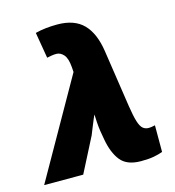

<svg xmlns="http://www.w3.org/2000/svg" viewBox="-168 -862 885 969"><g transform="rotate(-15 275.0 -378.0)"><path d="M450.2 9.8Q376.5 9.8 343.5 -31.7Q310.5 -73.2 297.9 -146L290 -191.9Q287.1 -210.4 285.2 -237.5Q283.2 -264.6 283.2 -278.8Q281.7 -276.9 275.1 -261Q268.6 -245.1 260.7 -226.1Q252.9 -207 247.6 -193.6Q242.2 -180.2 243.2 -182.1L149.9 0H-54.2L236.8 -513.2L234.9 -539.1Q231.4 -585.4 214.6 -604.7Q197.8 -624 175.8 -624Q164.1 -624 150.9 -621.8Q137.7 -619.6 127 -617.2L104 -752.9Q130.4 -759.8 158.9 -762.9Q187.5 -766.1 219.2 -766.1Q308.1 -766.1 355.5 -717.8Q402.8 -669.4 417 -573.2L461.9 -273.9Q470.2 -219.7 479.2 -191.2Q488.3 -162.6 500.7 -152.3Q513.2 -142.1 530.8 -142.1Q543.9 -142.1 564 -147V-7.8Q544.4 -0.5 518.3 4.6Q492.2 9.8 450.2 9.8Z"/></g></svg>

Font: Open Sans ExtraBold
Style: Italic
Weight: 800
Italic angle: -12°
Designer: Monotype Design Team
Foundry: Monotype Imaging Inc.
Version: Version 3.000; ttfautohint (v1.8.4)